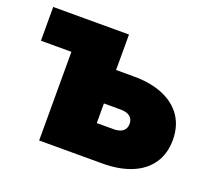

<svg xmlns="http://www.w3.org/2000/svg" viewBox="-96 -654 868 780"><g transform="rotate(20 338.5 -264.5)"><path d="M9.8 -383.3V-529.3H204.1V-383.3ZM254.4 -376H413.6Q488.3 -376 541.5 -353.3Q594.7 -330.6 623 -288.6Q651.4 -246.6 651.4 -187Q651.4 -128.4 623 -86.4Q594.7 -44.4 541.5 -22.2Q488.3 0 413.6 0H141.6V-529.3H337.4V-146.5H410.2Q436 -146.5 450 -157.5Q463.9 -168.5 463.9 -188.5Q463.9 -209.5 450 -220.5Q436 -231.4 410.2 -231.4H254.4Z"/></g></svg>

Font: Inter 24pt Black
Style: Regular
Weight: 900
Designer: Rasmus Andersson
Foundry: rsms
Version: Version 4.001;git-66647c0bb